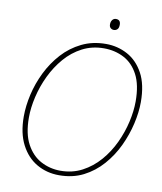

<svg xmlns="http://www.w3.org/2000/svg" viewBox="-94 -941 865 1028"><g transform="rotate(10 338.5 -427.5)"><path d="M297 11Q230 11 175.5 -20.5Q121 -52 89 -114Q57 -176 57 -266Q57 -324 71.5 -387Q86 -450 115.5 -510Q145 -570 189 -618.5Q233 -667 292 -696Q351 -725 424 -725Q487 -725 541 -696Q595 -667 628 -606.5Q661 -546 661 -450Q661 -395 646.5 -332Q632 -269 603.5 -208.5Q575 -148 531 -98Q487 -48 429 -18.5Q371 11 297 11ZM300 -14Q365 -14 418 -42Q471 -70 511.5 -116.5Q552 -163 579 -220.5Q606 -278 619.5 -337.5Q633 -397 633 -449Q633 -539 604 -594Q575 -649 526 -674.5Q477 -700 417 -700Q353 -700 300 -672.5Q247 -645 207 -598.5Q167 -552 140 -495.5Q113 -439 99 -379Q85 -319 85 -266Q85 -177 115 -121.5Q145 -66 194 -40Q243 -14 300 -14ZM451 -806Q441 -806 433.5 -812.5Q426 -819 426 -832Q426 -847 433.5 -856.5Q441 -866 453 -866Q478 -866 478 -839Q478 -821 470 -813.5Q462 -806 451 -806Z"/></g></svg>

Font: Noto Serif Thin
Style: Italic
Weight: 100
Italic angle: -12°
Designer: Monotype Design Team
Foundry: Monotype Imaging Inc.
Version: Version 2.014; ttfautohint (v1.8.4.7-5d5b)